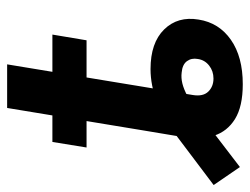

<svg xmlns="http://www.w3.org/2000/svg" viewBox="-174 -610 724 557"><g transform="rotate(-90 188.5 -332.0)"><path d="M222.2 9.8Q157.7 9.8 121.3 -12.7Q85 -35.2 72.8 -74Q60.5 -112.8 68.4 -160.6L92.3 -303.7H218.8L190.9 -135.3Q186 -105.5 200.7 -90.3Q215.3 -75.2 238.8 -75.2Q260.3 -75.2 276.4 -87.9Q292.5 -100.6 295.4 -120.6Q298.8 -138.7 289.1 -152.1Q279.3 -165.5 255.9 -167.5Q240.7 -169.4 224.6 -165.5Q208.5 -161.6 189.2 -151.4Q169.9 -141.1 144.5 -123L-18.1 1.5L-70.3 -74.7L80.6 -188.5Q120.6 -219.2 169.4 -238.5Q218.3 -257.8 266.1 -257.8Q342.3 -257.8 381.1 -218.3Q419.9 -178.7 409.7 -118.2Q400.4 -59.1 351.1 -24.7Q301.8 9.8 222.2 9.8ZM74.2 -194.3 153.3 -673.8H279.8L200.7 -194.3ZM38.6 -443.4 54.7 -542.5H366.2L349.6 -443.4Z"/></g></svg>

Font: Inter 16pt SemiBold
Style: Italic
Weight: 600
Italic angle: -9.3988°
Version: Version 4.001;git-66647c0bb